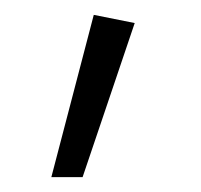

<svg xmlns="http://www.w3.org/2000/svg" viewBox="-20 -109 270 258"><path d="M49 129 106 -89 161 -78 91 129Z"/></svg>

Font: Ancizar Sans Thin
Style: Regular
Weight: 100
Designer: Cesar Puertas, Viviana Monsalve, Julian Moncada, Julian Prieto, Jose Castro, Mariel Hernandez, Felipe Aragon, Sara Alarc
Version: Version 8.100